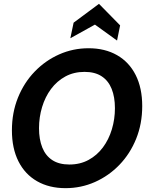

<svg xmlns="http://www.w3.org/2000/svg" viewBox="-20 -965 782 999"><path d="M321 14Q236 14 173 -22Q110 -58 76 -125.5Q42 -193 42 -287Q42 -379 73.5 -457Q105 -535 160.5 -592.5Q216 -650 288 -682Q360 -714 441 -714Q526 -714 589 -678Q652 -642 686 -574.5Q720 -507 720 -413Q720 -321 688.5 -243Q657 -165 601.5 -107.5Q546 -50 474 -18Q402 14 321 14ZM341 -109Q397 -109 441 -133Q485 -157 515.5 -198Q546 -239 562 -292Q578 -345 578 -402Q578 -460 561 -502.5Q544 -545 509 -568Q474 -591 420 -591Q364 -591 320 -567Q276 -543 245.5 -502Q215 -461 199 -408Q183 -355 183 -298Q183 -240 200 -197.5Q217 -155 252 -132Q287 -109 341 -109ZM346 -766 363 -847 495 -945 605 -833 589 -754 474 -837Z"/></svg>

Font: Cabin VF Beta
Style: Italic
Weight: 400
Italic angle: -7°
Designer: Pablo Impallari
Foundry: Pablo Impallari. http://www.impallari.com Igino Marini. http://www.ikern.com
Version: Version 2.300